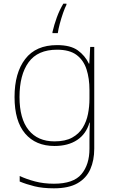

<svg xmlns="http://www.w3.org/2000/svg" viewBox="-20 -783 623 1043"><path d="M290 -538Q363 -538 402.5 -509.5Q442 -481 463 -437H465L470 -528H492V25Q492 88 470.5 136.5Q449 185 401 212.5Q353 240 273 240Q212 240 167.5 229Q123 218 87 203V173Q123 190 170 202.5Q217 215 273 215Q379 215 422.5 163Q466 111 466 25V-17Q466 -46 466.5 -67Q467 -88 468 -117H466Q448 -55 399 -22.5Q350 10 276 10Q174 10 116.5 -57.5Q59 -125 59 -256Q59 -387 117 -462.5Q175 -538 290 -538ZM290 -513Q185 -513 135.5 -445Q86 -377 86 -256Q86 -138 135.5 -76.5Q185 -15 276 -15Q335 -15 372 -35.5Q409 -56 429.5 -89.5Q450 -123 458 -164Q466 -205 466 -246V-294Q466 -357 450 -406.5Q434 -456 396 -484.5Q358 -513 290 -513ZM341 -757Q333 -742 323 -713.5Q313 -685 305 -655Q297 -625 294 -603H265V-609Q274 -648 288.5 -688Q303 -728 324 -763H341Z"/></svg>

Font: Noto Sans Tamil Thin
Style: Regular
Weight: 100
Designer: Jelle Bosma - Monotype Design Team
Foundry: Monotype Imaging Inc.
Version: Version 2.004; ttfautohint (v1.8.4.7-5d5b)